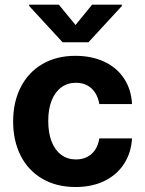

<svg xmlns="http://www.w3.org/2000/svg" viewBox="-20 -770 603 801"><path d="M34.8 -263.2Q34.8 -344.4 66.5 -406.4Q98.1 -468.3 156.7 -502.7Q215.4 -537.1 294.4 -537.1Q362.6 -537.1 415.2 -512.5Q467.8 -487.8 497.8 -442Q527.8 -396.2 530.8 -335.8H394.3Q390.1 -362.3 377.3 -382.5Q364.6 -402.7 344.2 -413.7Q323.9 -424.7 296.9 -424.7Q262.2 -424.7 236.2 -405.9Q210.2 -387 195.7 -351.4Q181.3 -315.8 181.3 -265.6Q181.3 -215 195.5 -179Q209.8 -143 235.8 -123.9Q261.8 -104.8 296.9 -104.8Q322.6 -104.8 343.2 -115Q363.9 -125.2 377 -145.1Q390.2 -165 394.3 -192.7H530.8Q527.2 -132.7 497.7 -86.8Q468.1 -40.9 416.3 -15.4Q364.5 10.2 295.2 10.2Q215.4 10.2 156.3 -24.4Q97.3 -59 66 -121Q34.8 -183 34.8 -263.2ZM295.1 -665.7 364.1 -750.4H488.4V-745L349.2 -593.8H241L101.7 -745V-750.4H225.6Z"/></svg>

Font: WEMIX Pretendard Variable
Style: Regular
Weight: 400
Designer: Base glyphs from Inter by Rasmus Andersson; Hangeul glyphs from Noto Sans CJK(Source Han Sans) by Jang Soo-young and Kan
Foundry: Kil Hyung-jin
Version: Version 1.000;Glyphs 3.2 (3208)